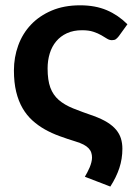

<svg xmlns="http://www.w3.org/2000/svg" viewBox="-20 -541 512 724"><path d="M428 -404.5Q422.5 -397.5 417.2 -393.5Q412 -389.5 402 -389.5Q392.5 -389.5 383.5 -395.2Q374.5 -401 362 -408.2Q349.5 -415.5 332.2 -421.2Q315 -427 289.5 -427Q257 -427 232.5 -415.8Q208 -404.5 191.8 -385Q175.5 -365.5 167.5 -339.2Q159.5 -313 159.5 -283Q159.5 -238.5 169.8 -210.8Q180 -183 201.5 -164.2Q223 -145.5 256 -132.2Q289 -119 334 -103.5Q364 -92.5 384.5 -79.8Q405 -67 417.8 -51.8Q430.5 -36.5 436 -18.8Q441.5 -1 441.5 20Q441.5 58 430 92.8Q418.5 127.5 396 162.5L300 125.5Q304.5 118 309.2 109Q314 100 318 90.5Q322 81 324.5 71.2Q327 61.5 327 53Q327 43.5 324.2 34.8Q321.5 26 314.2 18.2Q307 10.5 295 4.2Q283 -2 265 -7.5Q234 -17 204.5 -27.8Q175 -38.5 149.2 -53Q123.5 -67.5 102 -87Q80.5 -106.5 65 -133.2Q49.5 -160 41 -195Q32.5 -230 32.5 -275.5Q32.5 -325 48.8 -369.8Q65 -414.5 96.8 -448Q128.5 -481.5 175 -501.2Q221.5 -521 282 -521Q339.5 -521 382.8 -502.5Q426 -484 460.5 -449.5Z"/></svg>

Font: Lato
Style: Bold
Weight: 700
Designer: Lukasz Dziedzic
Foundry: tyPoland Lukasz Dziedzic
Version: Version 2.007; 2014-02-27